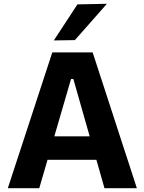

<svg xmlns="http://www.w3.org/2000/svg" viewBox="-20 -988 758 1008"><path d="M21.1 0Q39.9 -57.4 60.6 -120.9Q81.4 -184.5 100.2 -241.4L180.3 -486.2Q202.1 -552.6 219.5 -605.8Q237 -659 254.6 -713H466.4Q484.6 -656.9 501.9 -603.9Q519.2 -550.9 540.4 -486L620.1 -240.8Q639.5 -181.8 659.8 -119.4Q680.1 -57 698.5 0H528.4Q512.3 -56.8 495.3 -116.7Q478.3 -176.7 462.9 -229.8L365.1 -573.3H352.9L254 -233.6Q237.8 -178 220.3 -117.2Q202.7 -56.3 186.1 0ZM192.9 -149 210.3 -272.1H528.9L543.2 -149ZM262.5 -775.7Q293.9 -823.4 324.8 -870.6Q355.6 -917.8 386.4 -965L541.1 -968.1Q512.4 -935.2 484 -903Q455.6 -870.7 427.8 -839.3Q400 -807.9 373.1 -777.4Z"/></svg>

Font: Commissioner Thin
Style: Regular
Weight: 100
Designer: Kostas Bartsokas
Foundry: Kostas Bartsokas
Version: Version 1.001;gftools[0.9.23]